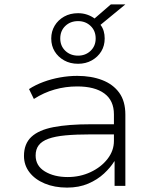

<svg xmlns="http://www.w3.org/2000/svg" viewBox="-20 -845 701 873"><path d="M285 8Q228 8 183.5 -10.5Q139 -29 114 -61.5Q89 -94 89 -136Q89 -191 122.5 -222.5Q156 -254 223.5 -267Q291 -280 392 -280H511V-234H395Q326 -234 278 -229.5Q230 -225 200 -214Q170 -203 156 -184.5Q142 -166 142 -138Q142 -91 184 -65.5Q226 -40 288 -40Q344 -40 392 -62.5Q440 -85 469 -122.5Q498 -160 498 -204V-325Q498 -388 454.5 -420Q411 -452 331 -452Q278 -452 228.5 -438Q179 -424 134 -395L112 -440Q141 -459 177.5 -472.5Q214 -486 253.5 -493Q293 -500 331 -500Q395 -500 444.5 -481Q494 -462 522 -423.5Q550 -385 550 -324V0H501V-111L500 -112Q483 -84 453 -56Q423 -28 381 -10Q339 8 285 8ZM335 -555Q299 -555 271.5 -570.5Q244 -586 228.5 -611.5Q213 -637 213 -670Q213 -702 228.5 -728Q244 -754 271.5 -769.5Q299 -785 335 -785Q357 -785 376 -778.5Q395 -772 410 -761L484 -825H550L437 -732Q447 -719 451.5 -703.5Q456 -688 456 -670Q456 -637 440.5 -611.5Q425 -586 397.5 -570.5Q370 -555 335 -555ZM335 -592Q369 -592 392 -614Q415 -636 415 -670Q415 -705 392 -727Q369 -749 335 -749Q300 -749 277 -727Q254 -705 254 -670Q254 -636 277 -614Q300 -592 335 -592Z"/></svg>

Font: Nunito Sans 7pt SemiExpanded ExtraLight
Style: Regular
Weight: 250
Width: 6
Designer: Vernon Adams
Foundry: Vernon Adams
Version: Version 3.101;gftools[0.9.27]